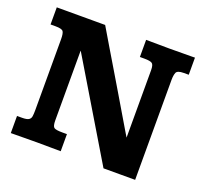

<svg xmlns="http://www.w3.org/2000/svg" viewBox="-113 -774 980 916"><g transform="rotate(20 376.5 -316.0)"><path d="M498.5 6.8 205.1 -482.4Q204.6 -482.4 204.3 -482.4Q204.1 -482.4 204.1 -482.4V-129.9Q204.1 -100.1 213.4 -93.5Q222.7 -86.9 254.9 -86.9H278.8V0Q251 0 222.4 -0.5Q193.8 -1 156.2 -1Q114.7 -1 85.7 -0.5Q56.6 0 25.4 0V-86.9H50.8Q74.7 -86.9 84.5 -93Q94.2 -99.1 95.9 -111.3Q97.7 -123.5 97.7 -142.6V-502.4Q97.7 -531.2 91.1 -541.5Q84.5 -551.8 51.8 -551.8H26.4Q26.4 -553.7 26.4 -566.4Q26.4 -579.1 26.4 -595.2Q26.4 -611.3 26.4 -624Q26.4 -636.7 26.4 -638.7Q26.4 -638.7 45.2 -638.7Q64 -638.7 88.9 -638.7Q113.8 -638.7 133.5 -638.7Q153.3 -638.7 155.8 -638.7Q160.2 -638.7 176.8 -638.7Q193.4 -638.7 213.6 -638.7Q233.9 -638.7 250.7 -638.7Q267.6 -638.7 272 -638.7Q272 -638.7 287.1 -613.3Q302.2 -587.9 327.1 -545.9Q352.1 -503.9 382.1 -453.9Q412.1 -403.8 441.9 -353.5Q471.7 -303.2 496.6 -261.2Q521.5 -219.2 536.6 -193.8Q551.8 -168.5 551.8 -168.5V-510.7Q551.8 -538.1 542.2 -544.9Q532.7 -551.8 502.4 -551.8H480V-638.7Q516.1 -638.7 545.4 -638.2Q574.7 -637.7 598.6 -637.7Q606 -637.7 626.5 -637.9Q647 -638.2 670.7 -638.2Q694.3 -638.2 711.2 -638.4Q728 -638.7 728 -638.7V-551.8H703.1Q670.4 -551.8 664.8 -537.8Q659.2 -523.9 659.2 -501Q659.2 -500 659.2 -471.9Q659.2 -443.8 659.2 -398.4Q659.2 -353 659.2 -299.1Q659.2 -245.1 659.2 -191.2Q659.2 -137.2 659.2 -92.5Q659.2 -47.9 659.2 -20.5Q659.2 6.8 659.2 6.8Z"/></g></svg>

Font: Kameron
Style: Regular
Weight: 400
Designer: Vernon Adams
Foundry: Vernon Adams
Version: Version 1.100